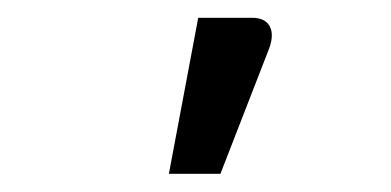

<svg xmlns="http://www.w3.org/2000/svg" viewBox="-20 -769 440 216"><path d="M170 -573.5 203 -749H263.5Q278 -749 283.2 -739.8Q288.5 -730.5 283 -715L228 -573.5Z"/></svg>

Font: Lato 2
Style: Regular
Weight: 500
Designer: Lukasz Dziedzic with Adam Twardoch and Botio Nikoltchev
Foundry: tyPoland Lukasz Dziedzic
Version: Version 2.015; 2015-08-06; http://www.latofonts.com/